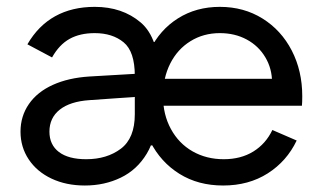

<svg xmlns="http://www.w3.org/2000/svg" viewBox="-20 -538 961 571"><path d="M41 -146.5Q41 -192.4 65.9 -228.5Q90.8 -264.6 137.2 -285.6Q183.6 -306.6 246.1 -310.5L414.1 -320.3V-252L246.1 -240.2Q188.5 -236.3 157.7 -211.9Q127 -187.5 127 -146.5Q127 -107.4 155.3 -85.9Q183.6 -64.5 236.3 -64.5Q297.9 -64.5 339.4 -95.7Q380.9 -127 380.9 -198.2H457V-105.5H410.2L445.3 -198.2Q445.3 -128.9 416.5 -81.1Q387.7 -33.2 339.4 -9.8Q291 13.7 232.4 13.7Q176.8 13.7 133.3 -6.8Q89.8 -27.3 65.4 -64Q41 -100.6 41 -146.5ZM261.7 -439.5Q217.8 -439.5 187 -422.4Q156.2 -405.3 134.8 -367.2L61.5 -406.2Q93.8 -461.9 144 -489.7Q194.3 -517.6 261.7 -517.6Q343.8 -517.6 398.4 -471.2Q453.1 -424.8 453.1 -308.6V-198.2L410.2 -413.1H457V-198.2H380.9V-312.5Q380.9 -384.8 347.7 -412.1Q314.5 -439.5 261.7 -439.5ZM396.5 -252Q396.5 -328.1 425.8 -388.7Q455.1 -449.2 509.3 -483.4Q563.5 -517.6 633.8 -517.6Q705.1 -517.6 760.7 -482.9Q816.4 -448.2 847.7 -387.7Q878.9 -327.1 878.9 -252Q878.9 -233.4 877.9 -223.6H447.3V-303.7H796.9L789.1 -293Q789.1 -334 769 -367.7Q749 -401.4 713.9 -420.4Q678.7 -439.5 633.8 -439.5Q585 -439.5 546.4 -415.5Q507.8 -391.6 486.3 -349.1Q464.8 -306.6 464.8 -252Q464.8 -197.3 488.3 -154.3Q511.7 -111.3 552.7 -87.9Q593.8 -64.5 645.5 -64.5Q696.3 -64.5 733.4 -87.4Q770.5 -110.4 790 -151.4L862.3 -120.1Q833 -58.6 776.4 -22.5Q719.7 13.7 643.6 13.7Q569.3 13.7 513.7 -21Q458 -55.7 427.2 -116.2Q396.5 -176.8 396.5 -252Z"/></svg>

Font: Wanted Sans Variable
Style: Regular
Weight: 400
Designer: Original Design by Kil Hyung-jin and Kang Hanbin, Wanted Lab, Inc; Hangeul from Source Han Sans by Jang Soo-young and Ka
Foundry: Wanted Lab, Inc.
Version: Version 1.003;Glyphs 3.2 (3227)